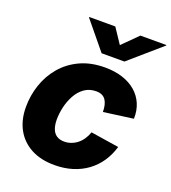

<svg xmlns="http://www.w3.org/2000/svg" viewBox="-140 -871 880 986"><g transform="rotate(20 300.0 -378.0)"><path d="M270 10.3Q194.8 10.3 141.4 -18.3Q87.9 -46.9 59.3 -98.9Q30.8 -150.9 30.8 -220.7Q30.8 -283.2 50.5 -342Q70.3 -400.9 109.9 -447.8Q149.4 -494.6 208.3 -522.2Q267.1 -549.8 344.7 -549.8Q397.5 -549.8 439.9 -536.1Q482.4 -522.5 512.7 -496.6Q543 -470.7 558.6 -434.3Q574.2 -397.9 572.8 -353L411.1 -331.1Q411.1 -351.6 407.2 -367.9Q403.3 -384.3 395.5 -395.8Q387.7 -407.2 374.8 -413.3Q361.8 -419.4 343.3 -419.4Q306.2 -419.4 279.1 -399.9Q252 -380.4 234.9 -348.9Q217.8 -317.4 209.7 -281.7Q201.7 -246.1 201.7 -214.4Q201.7 -185.1 209.5 -163.8Q217.3 -142.6 233.9 -131.3Q250.5 -120.1 275.9 -120.1Q294.9 -120.1 312.7 -126.5Q330.6 -132.8 345.9 -144.8Q361.3 -156.7 373 -174.1Q384.8 -191.4 392.1 -212.9L546.4 -189Q532.7 -142.6 507.8 -106Q482.9 -69.3 447.3 -43.2Q411.6 -17.1 366.9 -3.4Q322.3 10.3 270 10.3ZM320.8 -765.6 375.5 -683.6 458 -765.6H600.1L599.6 -762.7L426.3 -612.3H301.8L178.2 -762.7L178.7 -765.6Z"/></g></svg>

Font: Inter 16pt ExtraBold
Style: Italic
Weight: 800
Italic angle: -9.3988°
Version: Version 4.001;git-66647c0bb